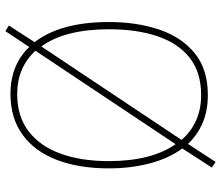

<svg xmlns="http://www.w3.org/2000/svg" viewBox="-74 -710 823 715"><g transform="rotate(-90 337.5 -352.5)"><path d="M613 -358Q613 -255 585 -171.5Q557 -88 497 -39Q437 10 341 10Q282 10 237 -9.5Q192 -29 159 -64L92 39L71 25L142 -85Q105 -136 86.5 -206.5Q68 -277 68 -359Q68 -471 100 -553.5Q132 -636 194 -680.5Q256 -725 345 -725Q400 -725 444 -707Q488 -689 520 -655L579 -744L600 -731L538 -635Q613 -538 613 -358ZM95 -359Q95 -201 158 -110L506 -632Q476 -665 435.5 -682.5Q395 -700 345 -700Q261 -700 205.5 -657Q150 -614 122.5 -537.5Q95 -461 95 -359ZM586 -358Q586 -522 522 -610L174 -88Q204 -53 246 -34Q288 -15 341 -15Q425 -15 479 -57Q533 -99 559.5 -176Q586 -253 586 -358Z"/></g></svg>

Font: Noto Sans Thai SemCond Thin
Style: Regular
Weight: 100
Width: 4
Designer: Monotype Design Team
Foundry: Monotype Imaging Inc.
Version: Version 2.002; ttfautohint (v1.8.4.7-5d5b)